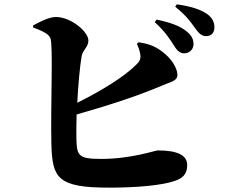

<svg xmlns="http://www.w3.org/2000/svg" viewBox="-20 -834 1040 882"><path d="M781 -622C795 -599 809 -589 826 -589C851 -589 869 -608 869 -631C869 -650 863 -667 843 -685C809 -716 757 -732 699 -744L691 -732C740 -688 763 -650 781 -622ZM876 -705C894 -680 906 -668 927 -668C951 -668 965 -684 965 -708C965 -732 956 -752 931 -770C901 -791 852 -806 792 -814L785 -803C841 -758 860 -727 876 -705ZM609 -633C612 -625 621 -606 624 -587C628 -564 622 -553 608 -539C551 -481 444 -416 335 -362C339 -443 347 -529 355 -576C361 -606 386 -618 386 -648C386 -689 305 -756 237 -756C204 -756 157 -731 132 -717V-708C171 -693 202 -680 211 -660C225 -635 212 -346 216 -174C220 -16 243 28 482 28C605 28 724 18 783 -3C816 -14 840 -32 840 -75C840 -122 794 -143 705 -143C692 -143 584 -104 445 -104C342 -104 333 -118 331 -193C330 -222 331 -263 332 -308C497 -355 627 -399 727 -442C766 -459 795 -462 795 -490C795 -516 773 -563 721 -600C688 -624 660 -633 617 -640Z"/></svg>

Font: Source Han Serif KR Heavy
Style: Regular
Weight: 900
Designer: Ryoko NISHIZUKA 西塚涼子 (kana & ideographs); Frank Grießhammer (Latin, Greek & Cyrillic); Wenlong ZHANG 张文龙 (bopomofo); San
Foundry: Adobe
Version: Version 2.001;hotconv 1.1.0;makeotfexe 2.6.0